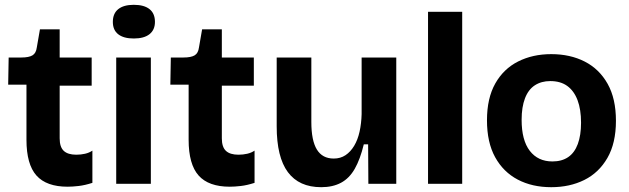

<svg xmlns="http://www.w3.org/2000/svg" viewBox="-20 -764 2616 798"><path d="M261 12Q173 12 131.5 -34.5Q90 -81 90 -183V-412H14L16 -525H69Q100 -525 115 -534Q130 -543 133 -567L146 -642H228V-525H361V-408H228V-189Q228 -153 245 -137Q262 -121 297 -121Q316 -121 333.5 -125Q351 -129 364 -138V-4Q333 6 307 9Q281 12 261 12Z M463 0V-525H607V0ZM536 -604Q494 -604 471.5 -621.5Q449 -639 449 -673Q449 -708 471.5 -726Q494 -744 536 -744Q579 -744 601.5 -726Q624 -708 624 -673Q624 -640 601.5 -622Q579 -604 536 -604Z M935 12Q847 12 805.5 -34.5Q764 -81 764 -183V-412H688L690 -525H743Q774 -525 789 -534Q804 -543 807 -567L820 -642H902V-525H1035V-408H902V-189Q902 -153 919 -137Q936 -121 971 -121Q990 -121 1007.5 -125Q1025 -129 1038 -138V-4Q1007 6 981 9Q955 12 935 12Z M1315 14Q1223 14 1176.5 -48.5Q1130 -111 1130 -239V-525H1274V-257Q1274 -180 1297 -142.5Q1320 -105 1367 -105Q1395 -105 1416 -119Q1437 -133 1452 -158Q1467 -183 1474.5 -217Q1482 -251 1483 -290V-525H1627V-214V0H1511L1510 -164H1492Q1477 -102 1454.5 -62.5Q1432 -23 1397.5 -4.5Q1363 14 1315 14Z M1759 0V-715H1901V0Z M2271 14Q2192 14 2132 -17.5Q2072 -49 2038 -110.5Q2004 -172 2004 -264Q2004 -356 2038.5 -417Q2073 -478 2133.5 -508.5Q2194 -539 2271 -539Q2350 -539 2410.5 -508Q2471 -477 2505.5 -415.5Q2540 -354 2540 -262Q2540 -169 2504.5 -107.5Q2469 -46 2408.5 -16Q2348 14 2271 14ZM2276 -93Q2315 -93 2341.5 -111Q2368 -129 2381.5 -165.5Q2395 -202 2395 -254Q2395 -309 2380.5 -347.5Q2366 -386 2338 -406.5Q2310 -427 2267 -427Q2230 -427 2203 -409.5Q2176 -392 2162 -355.5Q2148 -319 2148 -266Q2148 -181 2182 -137Q2216 -93 2276 -93Z"/></svg>

Font: Bricolage Grotesque 96pt ExtraBold
Style: Bold
Weight: 700
Version: Version 1.001;gftools[0.9.33.dev8+g029e19f]